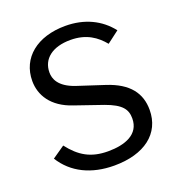

<svg xmlns="http://www.w3.org/2000/svg" viewBox="-136 -865 918 988"><g transform="rotate(-20 322.5 -371.0)"><path d="M509 -589 575 -639C519 -711 435 -752 330 -752C176 -752 74 -670 74 -543C74 -466 118 -390 230 -353L381 -301C470 -269 492 -236 492 -187C492 -99 410 -70 318 -70C223 -70 165 -106 110 -177L42 -130C99 -38 198 10 323 10C488 10 591 -68 591 -198C591 -288 543 -356 423 -395L276 -443C187 -473 172 -521 172 -554C172 -629 232 -675 330 -675C418 -675 470 -636 509 -589Z"/></g></svg>

Font: 18Franklin
Style: Regular
Weight: 400
Designer: Pablo Impallari, Rodrigo Fuenzalida (Modified by Dan O. Williams)
Version: Version 0.025;PS 000.025;hotconv 1.0.88;makeotf.lib2.5.64775